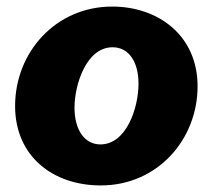

<svg xmlns="http://www.w3.org/2000/svg" viewBox="-20 -552 648 585"><path d="M287 13C460 13 582 -127 582 -289C582 -445 461 -532 322 -532C149 -532 26 -392 26 -229C26 -76 141 13 287 13ZM286 -112C237 -112 207 -157 207 -224C207 -294 243 -408 323 -408C373 -408 402 -363 402 -297C402 -223 365 -112 286 -112Z"/></svg>

Font: Fixel Text 20240404 ExtraBold
Style: Italic
Weight: 800
Width: 4
Italic angle: -10°
Designer: AlfaBravo + MacPaw
Foundry: Kyrylo Tkachov, Marchela Mozhyna, Serhii Makarenko, Maria Weinstein, Zakhar Kryvoshyya
Version: Version 1.211;Glyphs 3.2 (3225)